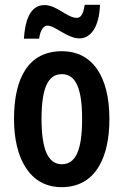

<svg xmlns="http://www.w3.org/2000/svg" viewBox="-20 -765 512 795"><path d="M79 -605H142C147 -641 161 -659 176 -659C208 -659 259 -606 309 -606C356 -606 391 -654 394 -745H331C325 -711 317 -691 298 -691C258 -691 216 -744 164 -744C99 -744 83 -667 79 -605ZM433 -272C433 -455 358 -553 237 -553C98 -553 38 -443 38 -272C38 -113 101 10 235 10C377 10 433 -115 433 -272ZM152 -272C152 -397 177 -458 236 -458C295 -458 320 -396 320 -272C320 -147 295 -85 236 -85C178 -85 152 -149 152 -272Z"/></svg>

Font: Noto Sans Georgian ExtraCondensed SemiBold
Style: Regular
Weight: 600
Width: 2
Designer: Monotype Design Team, Akaki Razmadze
Foundry: Google LLC
Version: Version 2.005